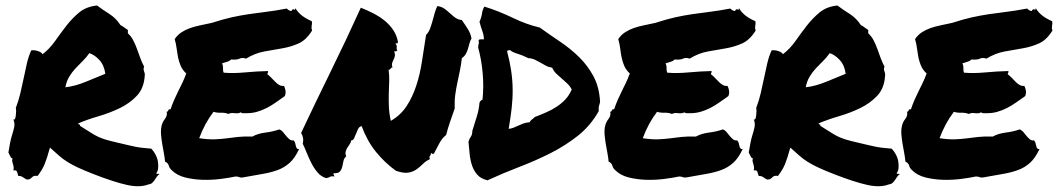

<svg xmlns="http://www.w3.org/2000/svg" viewBox="-20 -625 3753 681"><path d="M157.2 -101.6Q146.5 -62.5 138.2 -42.5Q129.9 -22.5 113.3 -1Q100.6 -2.9 95.7 2Q90.8 6.8 85 10.7Q76.2 12.7 72.3 10.7Q68.4 8.8 65.4 6.3Q62.5 3.9 58.1 1.5Q53.7 -1 44.9 -1Q43 -8.8 40.5 -15.6Q38.1 -22.5 27.3 -20.5Q29.3 -28.3 28.3 -33.7Q27.3 -39.1 25.9 -43.5Q24.4 -47.9 23.4 -52.2Q22.5 -56.6 24.4 -63.5Q19.5 -63.5 16.6 -70.3Q13.7 -77.1 9.8 -84Q12.7 -101.6 15.6 -117.2Q18.6 -132.8 22.9 -146.5Q27.3 -160.2 30.3 -173.8Q33.2 -187.5 27.3 -202.1Q31.2 -199.2 33.2 -203.6Q35.2 -208 36.1 -215.3Q37.1 -222.7 37.1 -230Q37.1 -237.3 36.1 -242.2Q45.9 -267.6 52.2 -294.4Q58.6 -321.3 64 -347.7Q69.3 -374 75.2 -399.4Q81.1 -424.8 90.8 -446.3Q101.6 -448.2 114.7 -443.8Q127.9 -439.5 130.9 -432.6Q156.2 -452.1 175.8 -480Q195.3 -507.8 215.8 -534.2Q236.3 -560.5 261.2 -581.1Q286.1 -601.6 324.2 -605.5Q343.8 -590.8 367.7 -575.7Q391.6 -560.5 407.2 -536.1Q415 -532.2 420.4 -527.8Q425.8 -523.4 433.6 -518.6V-506.8Q445.3 -496.1 452.6 -481.9Q460 -467.8 465.8 -451.7Q471.7 -435.5 477.5 -419.4Q483.4 -403.3 491.2 -388.7Q489.3 -383.8 489.3 -380.4Q489.3 -377 490.7 -373Q492.2 -369.1 493.2 -365.2Q494.1 -361.3 493.2 -354.5Q490.2 -311.5 465.3 -285.2Q440.4 -258.8 405.3 -241.7Q370.1 -224.6 330.1 -212.9Q290 -201.2 257.8 -187.5Q257.8 -183.6 261.2 -183.6Q264.6 -183.6 263.7 -178.7Q287.1 -164.1 300.8 -155.3Q314.5 -146.5 326.7 -140.6Q338.9 -134.8 353 -130.4Q367.2 -126 392.6 -120.1Q418 -114.3 432.1 -110.8Q446.3 -107.4 458 -105Q469.7 -102.5 481.9 -101.1Q494.1 -99.6 516.6 -97.7Q525.4 -88.9 531.7 -76.7Q538.1 -64.5 540 -52.2Q542 -40 541 -28.8Q540 -17.6 534.2 -10.7Q535.2 -7.8 538.6 -8.3Q542 -8.8 545.9 -7.8Q540 -3.9 536.1 2Q532.2 7.8 528.3 13.7Q524.4 19.5 519.5 23.9Q514.6 28.3 505.9 29.3Q475.6 41 429.7 30.8Q383.8 20.5 313.5 -6.8Q278.3 -20.5 256.3 -30.8Q234.4 -41 218.3 -51.3Q202.1 -61.5 189 -73.2Q175.8 -85 157.2 -101.6ZM296.9 -436.5Q286.1 -420.9 272.9 -408.2Q259.8 -395.5 247.6 -382.3Q235.4 -369.1 225.6 -353Q215.8 -336.9 211.9 -315.4Q246.1 -319.3 283.2 -334.5Q320.3 -349.6 353.5 -363.3Q349.6 -393.6 332.5 -412.1Q315.4 -430.7 296.9 -436.5Z M1085.9 -549.8Q1086.9 -543 1086.4 -539.6Q1085.9 -536.1 1085.4 -533.2Q1085 -530.3 1085 -526.9Q1085 -523.4 1086.9 -516.6Q1066.4 -483.4 1039.6 -471.2Q1012.7 -459 981.4 -453.6Q950.2 -448.2 917.5 -442.4Q884.8 -436.5 852.5 -417Q839.8 -421.9 829.6 -417Q819.3 -412.1 799.8 -414.1Q793.9 -408.2 785.2 -405.8Q776.4 -403.3 767.6 -400.4Q771.5 -391.6 771 -382.3Q770.5 -373 773.4 -367.2Q807.6 -364.3 849.1 -368.2Q890.6 -372.1 930.7 -373Q931.6 -368.2 929.7 -366.7Q927.7 -365.2 928.7 -361.3Q935.5 -356.4 942.4 -349.1Q949.2 -341.8 956.1 -335Q962.9 -328.1 970.2 -323.7Q977.5 -319.3 987.3 -320.3Q991.2 -312.5 992.7 -303.2Q994.1 -293.9 990.2 -284.2Q974.6 -273.4 959 -262.2Q943.4 -251 926.3 -242.2Q909.2 -233.4 890.1 -228Q871.1 -222.7 847.7 -223.6Q842.8 -223.6 840.3 -223.6Q837.9 -223.6 834 -226.6Q826.2 -221.7 812 -223.6Q797.9 -225.6 790 -220.7Q779.3 -225.6 764.2 -225.1Q749 -224.6 737.3 -228.5Q721.7 -208 709 -184.6Q696.3 -161.1 686.5 -134.8Q719.7 -129.9 741.7 -130.9Q763.7 -131.8 783.2 -134.3Q802.7 -136.7 823.2 -139.2Q843.8 -141.6 875 -140.6Q894.5 -151.4 921.4 -154.8Q948.2 -158.2 970.7 -166Q978.5 -163.1 984.4 -155.8Q990.2 -148.4 995.6 -142.1Q1001 -135.7 1006.8 -130.9Q1012.7 -126 1021.5 -127Q1025.4 -123 1026.9 -117.7Q1028.3 -112.3 1029.3 -107.4Q1030.3 -102.5 1032.7 -99.1Q1035.2 -95.7 1041 -96.7Q1026.4 -64.5 1007.3 -47.4Q988.3 -30.3 963.9 -21.5Q939.5 -12.7 909.7 -7.8Q879.9 -2.9 843.8 3.9Q835 5.9 829.1 3.4Q823.2 1 815.4 1Q793 5.9 761.7 9.8Q730.5 13.7 698.2 12.7Q666 11.7 636.7 4.4Q607.4 -2.9 588.9 -21.5Q581.1 -28.3 578.6 -37.6Q576.2 -46.9 565.4 -51.8Q564.5 -64.5 561.5 -80.1Q558.6 -95.7 555.7 -112.8Q552.7 -129.9 551.3 -146.5Q549.8 -163.1 552.7 -176.8Q555.7 -191.4 564.9 -203.1Q574.2 -214.8 571.3 -228.5Q576.2 -229.5 577.1 -233.9Q578.1 -238.3 585 -237.3Q590.8 -254.9 597.7 -270.5Q604.5 -286.1 611.8 -300.8Q619.1 -315.4 626.5 -330.6Q633.8 -345.7 640.6 -364.3Q627 -377 620.6 -392.1Q614.3 -407.2 611.3 -422.4Q608.4 -437.5 606.4 -453.6Q604.5 -469.7 599.6 -486.3Q609.4 -501 623.5 -510.3Q637.7 -519.5 654.3 -525.4Q670.9 -531.2 690.4 -535.2Q710 -539.1 731.4 -543.9Q770.5 -556.6 801.3 -563.5Q832 -570.3 861.8 -574.7Q891.6 -579.1 923.8 -583Q956.1 -586.9 997.1 -594.7Q1005.9 -585.9 1013.7 -585.9Q1017.6 -594.7 1022.9 -591.3Q1028.3 -587.9 1027.3 -596.7Q1037.1 -580.1 1052.2 -568.8Q1067.4 -557.6 1085.9 -549.8Z M1262.7 -177.7Q1253.9 -175.8 1250 -167.5Q1246.1 -159.2 1242.7 -150.4Q1239.3 -141.6 1235.8 -134.3Q1232.4 -127 1225.6 -127Q1224.6 -119.1 1220.2 -113.3Q1215.8 -107.4 1211.9 -101.1Q1208 -94.7 1206.1 -87.4Q1204.1 -80.1 1208 -70.3Q1200.2 -64.5 1198.2 -53.7Q1196.3 -43 1193.8 -33.2Q1191.4 -23.4 1185.5 -16.6Q1179.7 -9.8 1164.1 -10.7Q1161.1 -6.8 1163.1 -5.9Q1165 -4.9 1166 1Q1155.3 -1 1149.9 2.4Q1144.5 5.9 1136.7 6.8Q1118.2 1 1106 -13.7Q1093.8 -28.3 1084.5 -46.4Q1075.2 -64.5 1067.9 -83Q1060.5 -101.6 1053.7 -115.2Q1056.6 -126 1054.7 -136.2Q1052.7 -146.5 1047.9 -153.3Q1095.7 -254.9 1152.3 -370.1Q1209 -485.4 1259.8 -597.7Q1282.2 -588.9 1304.2 -577.6Q1326.2 -566.4 1344.2 -551.8Q1362.3 -537.1 1375 -518.1Q1387.7 -499 1391.6 -475.6Q1389.6 -469.7 1387.2 -471.2Q1384.8 -472.7 1382.8 -469.7Q1386.7 -464.8 1387.2 -462.9Q1387.7 -460.9 1387.2 -459Q1386.7 -457 1386.7 -453.6Q1386.7 -450.2 1389.6 -444.3Q1385.7 -445.3 1384.3 -443.4Q1382.8 -441.4 1377.9 -443.4Q1381.8 -432.6 1380.4 -425.8Q1378.9 -418.9 1376 -413.6Q1373 -408.2 1371.1 -401.9Q1369.1 -395.5 1372.1 -385.7Q1369.1 -385.7 1367.7 -384.3Q1366.2 -382.8 1365.2 -381.3Q1364.3 -379.9 1362.8 -378.4Q1361.3 -377 1358.4 -377.9Q1361.3 -356.4 1360.4 -335Q1359.4 -313.5 1358.9 -291.5Q1358.4 -269.5 1359.4 -245.6Q1360.4 -221.7 1366.2 -196.3Q1401.4 -216.8 1422.4 -249Q1443.4 -281.2 1456.5 -321.3Q1469.7 -361.3 1476.6 -407.2Q1483.4 -453.1 1491.2 -501Q1500 -509.8 1504.9 -522.5Q1509.8 -535.2 1513.7 -549.3Q1517.6 -563.5 1521.5 -577.6Q1525.4 -591.8 1531.2 -603.5Q1545.9 -601.6 1556.2 -594.2Q1566.4 -586.9 1575.2 -578.6Q1584 -570.3 1593.8 -563Q1603.5 -555.7 1618.2 -553.7Q1629.9 -537.1 1639.6 -521.5Q1649.4 -505.9 1652.3 -488.3Q1647.5 -480.5 1645 -470.7Q1642.6 -460.9 1639.6 -451.2Q1636.7 -441.4 1631.8 -433.1Q1627 -424.8 1618.2 -418.9Q1615.2 -393.6 1610.8 -372.6Q1606.4 -351.6 1602.1 -331.1Q1597.7 -310.5 1594.7 -288.6Q1591.8 -266.6 1592.8 -240.2Q1585 -217.8 1576.2 -192.4Q1567.4 -167 1562.5 -146.5Q1546.9 -133.8 1538.1 -116.2Q1529.3 -98.6 1519.5 -81.1Q1515.6 -77.1 1514.6 -79.1Q1513.7 -81.1 1507.8 -82Q1508.8 -78.1 1507.8 -76.2Q1506.8 -74.2 1505.4 -72.8Q1503.9 -71.3 1503.4 -68.4Q1502.9 -65.4 1504.9 -60.5Q1491.2 -54.7 1480.5 -43.9Q1469.7 -33.2 1457.5 -24.4Q1445.3 -15.6 1428.2 -12.7Q1411.1 -9.8 1383.8 -19.5Q1343.8 -48.8 1313 -86.9Q1282.2 -125 1262.7 -177.7Z M2108.4 -263.7Q2107.4 -258.8 2106.4 -255.4Q2105.5 -252 2104.5 -249Q2103.5 -246.1 2103.5 -241.7Q2103.5 -237.3 2103.5 -230.5Q2074.2 -178.7 2029.8 -143.6Q1985.4 -108.4 1932.1 -81.5Q1878.9 -54.7 1821.3 -32.7Q1763.7 -10.7 1709 14.6Q1685.5 8.8 1673.3 -4.9Q1661.1 -18.6 1654.8 -36.6Q1648.4 -54.7 1646 -76.7Q1643.6 -98.6 1641.6 -122.1Q1644.5 -132.8 1649.9 -140.1Q1655.3 -147.5 1655.3 -161.1Q1663.1 -186.5 1670.9 -210.9Q1678.7 -235.4 1680.7 -260.7Q1683.6 -268.6 1691.4 -271.5Q1696.3 -318.4 1691.9 -366.7Q1687.5 -415 1675.8 -457Q1676.8 -466.8 1678.2 -471.2Q1679.7 -475.6 1677.7 -477.5Q1676.8 -485.4 1683.1 -485.4Q1689.5 -485.4 1696.3 -485.4Q1696.3 -500 1690.9 -514.6Q1685.5 -529.3 1680.7 -547.9Q1687.5 -562.5 1689.5 -576.7Q1691.4 -590.8 1698.2 -601.6Q1751 -585 1799.3 -561.5Q1847.7 -538.1 1894.5 -527.3Q1929.7 -502 1966.8 -477.1Q2003.9 -452.1 2034.2 -422.4Q2064.5 -392.6 2085 -354.5Q2105.5 -316.4 2108.4 -263.7ZM1877 -210Q1897.5 -217.8 1917.5 -226.6Q1937.5 -235.4 1954.6 -246.6Q1971.7 -257.8 1985.4 -272.5Q1999 -287.1 2007.8 -307.6Q2002 -319.3 1992.2 -328.6Q1982.4 -337.9 1972.7 -346.2Q1962.9 -354.5 1953.6 -363.3Q1944.3 -372.1 1938.5 -384.8Q1925.8 -386.7 1916 -392.1Q1906.2 -397.5 1897 -402.8Q1887.7 -408.2 1877.4 -413.1Q1867.2 -418 1853.5 -418.9Q1832 -429.7 1814.9 -434.6Q1797.9 -439.5 1789.1 -447.3Q1782.2 -447.3 1778.3 -444.3Q1788.1 -407.2 1793 -374.5Q1797.9 -341.8 1798.3 -309.1Q1798.8 -276.4 1794.9 -242.2Q1791 -208 1784.2 -168Q1793.9 -168.9 1802.2 -172.4Q1810.5 -175.8 1818.8 -179.7Q1827.1 -183.6 1836.4 -187Q1845.7 -190.4 1858.4 -191.4Q1861.3 -197.3 1866.7 -201.2Q1872.1 -205.1 1877 -210Z M2659.2 -549.8Q2660.2 -543 2659.7 -539.6Q2659.2 -536.1 2658.7 -533.2Q2658.2 -530.3 2658.2 -526.9Q2658.2 -523.4 2660.2 -516.6Q2639.6 -483.4 2612.8 -471.2Q2585.9 -459 2554.7 -453.6Q2523.4 -448.2 2490.7 -442.4Q2458 -436.5 2425.8 -417Q2413.1 -421.9 2402.8 -417Q2392.6 -412.1 2373 -414.1Q2367.2 -408.2 2358.4 -405.8Q2349.6 -403.3 2340.8 -400.4Q2344.7 -391.6 2344.2 -382.3Q2343.8 -373 2346.7 -367.2Q2380.9 -364.3 2422.4 -368.2Q2463.9 -372.1 2503.9 -373Q2504.9 -368.2 2502.9 -366.7Q2501 -365.2 2502 -361.3Q2508.8 -356.4 2515.6 -349.1Q2522.5 -341.8 2529.3 -335Q2536.1 -328.1 2543.5 -323.7Q2550.8 -319.3 2560.5 -320.3Q2564.5 -312.5 2565.9 -303.2Q2567.4 -293.9 2563.5 -284.2Q2547.9 -273.4 2532.2 -262.2Q2516.6 -251 2499.5 -242.2Q2482.4 -233.4 2463.4 -228Q2444.3 -222.7 2420.9 -223.6Q2416 -223.6 2413.6 -223.6Q2411.1 -223.6 2407.2 -226.6Q2399.4 -221.7 2385.3 -223.6Q2371.1 -225.6 2363.3 -220.7Q2352.5 -225.6 2337.4 -225.1Q2322.3 -224.6 2310.5 -228.5Q2294.9 -208 2282.2 -184.6Q2269.5 -161.1 2259.8 -134.8Q2293 -129.9 2314.9 -130.9Q2336.9 -131.8 2356.4 -134.3Q2376 -136.7 2396.5 -139.2Q2417 -141.6 2448.2 -140.6Q2467.8 -151.4 2494.6 -154.8Q2521.5 -158.2 2543.9 -166Q2551.8 -163.1 2557.6 -155.8Q2563.5 -148.4 2568.8 -142.1Q2574.2 -135.7 2580.1 -130.9Q2585.9 -126 2594.7 -127Q2598.6 -123 2600.1 -117.7Q2601.6 -112.3 2602.5 -107.4Q2603.5 -102.5 2606 -99.1Q2608.4 -95.7 2614.3 -96.7Q2599.6 -64.5 2580.6 -47.4Q2561.5 -30.3 2537.1 -21.5Q2512.7 -12.7 2482.9 -7.8Q2453.1 -2.9 2417 3.9Q2408.2 5.9 2402.3 3.4Q2396.5 1 2388.7 1Q2366.2 5.9 2335 9.8Q2303.7 13.7 2271.5 12.7Q2239.3 11.7 2210 4.4Q2180.7 -2.9 2162.1 -21.5Q2154.3 -28.3 2151.9 -37.6Q2149.4 -46.9 2138.7 -51.8Q2137.7 -64.5 2134.8 -80.1Q2131.8 -95.7 2128.9 -112.8Q2126 -129.9 2124.5 -146.5Q2123 -163.1 2126 -176.8Q2128.9 -191.4 2138.2 -203.1Q2147.5 -214.8 2144.5 -228.5Q2149.4 -229.5 2150.4 -233.9Q2151.4 -238.3 2158.2 -237.3Q2164.1 -254.9 2170.9 -270.5Q2177.7 -286.1 2185.1 -300.8Q2192.4 -315.4 2199.7 -330.6Q2207 -345.7 2213.9 -364.3Q2200.2 -377 2193.8 -392.1Q2187.5 -407.2 2184.6 -422.4Q2181.6 -437.5 2179.7 -453.6Q2177.7 -469.7 2172.9 -486.3Q2182.6 -501 2196.8 -510.3Q2210.9 -519.5 2227.5 -525.4Q2244.1 -531.2 2263.7 -535.2Q2283.2 -539.1 2304.7 -543.9Q2343.8 -556.6 2374.5 -563.5Q2405.3 -570.3 2435.1 -574.7Q2464.8 -579.1 2497.1 -583Q2529.3 -586.9 2570.3 -594.7Q2579.1 -585.9 2586.9 -585.9Q2590.8 -594.7 2596.2 -591.3Q2601.6 -587.9 2600.6 -596.7Q2610.4 -580.1 2625.5 -568.8Q2640.6 -557.6 2659.2 -549.8Z M2783.2 -101.6Q2772.5 -62.5 2764.2 -42.5Q2755.9 -22.5 2739.3 -1Q2726.6 -2.9 2721.7 2Q2716.8 6.8 2710.9 10.7Q2702.1 12.7 2698.2 10.7Q2694.3 8.8 2691.4 6.3Q2688.5 3.9 2684.1 1.5Q2679.7 -1 2670.9 -1Q2668.9 -8.8 2666.5 -15.6Q2664.1 -22.5 2653.3 -20.5Q2655.3 -28.3 2654.3 -33.7Q2653.3 -39.1 2651.9 -43.5Q2650.4 -47.9 2649.4 -52.2Q2648.4 -56.6 2650.4 -63.5Q2645.5 -63.5 2642.6 -70.3Q2639.6 -77.1 2635.7 -84Q2638.7 -101.6 2641.6 -117.2Q2644.5 -132.8 2648.9 -146.5Q2653.3 -160.2 2656.2 -173.8Q2659.2 -187.5 2653.3 -202.1Q2657.2 -199.2 2659.2 -203.6Q2661.1 -208 2662.1 -215.3Q2663.1 -222.7 2663.1 -230Q2663.1 -237.3 2662.1 -242.2Q2671.9 -267.6 2678.2 -294.4Q2684.6 -321.3 2689.9 -347.7Q2695.3 -374 2701.2 -399.4Q2707 -424.8 2716.8 -446.3Q2727.5 -448.2 2740.7 -443.8Q2753.9 -439.5 2756.8 -432.6Q2782.2 -452.1 2801.8 -480Q2821.3 -507.8 2841.8 -534.2Q2862.3 -560.5 2887.2 -581.1Q2912.1 -601.6 2950.2 -605.5Q2969.7 -590.8 2993.7 -575.7Q3017.6 -560.5 3033.2 -536.1Q3041 -532.2 3046.4 -527.8Q3051.8 -523.4 3059.6 -518.6V-506.8Q3071.3 -496.1 3078.6 -481.9Q3085.9 -467.8 3091.8 -451.7Q3097.7 -435.5 3103.5 -419.4Q3109.4 -403.3 3117.2 -388.7Q3115.2 -383.8 3115.2 -380.4Q3115.2 -377 3116.7 -373Q3118.2 -369.1 3119.1 -365.2Q3120.1 -361.3 3119.1 -354.5Q3116.2 -311.5 3091.3 -285.2Q3066.4 -258.8 3031.2 -241.7Q2996.1 -224.6 2956.1 -212.9Q2916 -201.2 2883.8 -187.5Q2883.8 -183.6 2887.2 -183.6Q2890.6 -183.6 2889.6 -178.7Q2913.1 -164.1 2926.8 -155.3Q2940.4 -146.5 2952.6 -140.6Q2964.8 -134.8 2979 -130.4Q2993.2 -126 3018.6 -120.1Q3043.9 -114.3 3058.1 -110.8Q3072.3 -107.4 3084 -105Q3095.7 -102.5 3107.9 -101.1Q3120.1 -99.6 3142.6 -97.7Q3151.4 -88.9 3157.7 -76.7Q3164.1 -64.5 3166 -52.2Q3168 -40 3167 -28.8Q3166 -17.6 3160.2 -10.7Q3161.1 -7.8 3164.6 -8.3Q3168 -8.8 3171.9 -7.8Q3166 -3.9 3162.1 2Q3158.2 7.8 3154.3 13.7Q3150.4 19.5 3145.5 23.9Q3140.6 28.3 3131.8 29.3Q3101.6 41 3055.7 30.8Q3009.8 20.5 2939.5 -6.8Q2904.3 -20.5 2882.3 -30.8Q2860.4 -41 2844.2 -51.3Q2828.1 -61.5 2814.9 -73.2Q2801.8 -85 2783.2 -101.6ZM2922.9 -436.5Q2912.1 -420.9 2898.9 -408.2Q2885.7 -395.5 2873.5 -382.3Q2861.3 -369.1 2851.6 -353Q2841.8 -336.9 2837.9 -315.4Q2872.1 -319.3 2909.2 -334.5Q2946.3 -349.6 2979.5 -363.3Q2975.6 -393.6 2958.5 -412.1Q2941.4 -430.7 2922.9 -436.5Z M3711.9 -549.8Q3712.9 -543 3712.4 -539.6Q3711.9 -536.1 3711.4 -533.2Q3710.9 -530.3 3710.9 -526.9Q3710.9 -523.4 3712.9 -516.6Q3692.4 -483.4 3665.5 -471.2Q3638.7 -459 3607.4 -453.6Q3576.2 -448.2 3543.5 -442.4Q3510.7 -436.5 3478.5 -417Q3465.8 -421.9 3455.6 -417Q3445.3 -412.1 3425.8 -414.1Q3419.9 -408.2 3411.1 -405.8Q3402.3 -403.3 3393.6 -400.4Q3397.5 -391.6 3397 -382.3Q3396.5 -373 3399.4 -367.2Q3433.6 -364.3 3475.1 -368.2Q3516.6 -372.1 3556.6 -373Q3557.6 -368.2 3555.7 -366.7Q3553.7 -365.2 3554.7 -361.3Q3561.5 -356.4 3568.4 -349.1Q3575.2 -341.8 3582 -335Q3588.9 -328.1 3596.2 -323.7Q3603.5 -319.3 3613.3 -320.3Q3617.2 -312.5 3618.7 -303.2Q3620.1 -293.9 3616.2 -284.2Q3600.6 -273.4 3585 -262.2Q3569.3 -251 3552.2 -242.2Q3535.2 -233.4 3516.1 -228Q3497.1 -222.7 3473.6 -223.6Q3468.8 -223.6 3466.3 -223.6Q3463.9 -223.6 3460 -226.6Q3452.1 -221.7 3438 -223.6Q3423.8 -225.6 3416 -220.7Q3405.3 -225.6 3390.1 -225.1Q3375 -224.6 3363.3 -228.5Q3347.7 -208 3335 -184.6Q3322.3 -161.1 3312.5 -134.8Q3345.7 -129.9 3367.7 -130.9Q3389.6 -131.8 3409.2 -134.3Q3428.7 -136.7 3449.2 -139.2Q3469.7 -141.6 3501 -140.6Q3520.5 -151.4 3547.4 -154.8Q3574.2 -158.2 3596.7 -166Q3604.5 -163.1 3610.4 -155.8Q3616.2 -148.4 3621.6 -142.1Q3627 -135.7 3632.8 -130.9Q3638.7 -126 3647.5 -127Q3651.4 -123 3652.8 -117.7Q3654.3 -112.3 3655.3 -107.4Q3656.2 -102.5 3658.7 -99.1Q3661.1 -95.7 3667 -96.7Q3652.3 -64.5 3633.3 -47.4Q3614.3 -30.3 3589.8 -21.5Q3565.4 -12.7 3535.6 -7.8Q3505.9 -2.9 3469.7 3.9Q3460.9 5.9 3455.1 3.4Q3449.2 1 3441.4 1Q3418.9 5.9 3387.7 9.8Q3356.4 13.7 3324.2 12.7Q3292 11.7 3262.7 4.4Q3233.4 -2.9 3214.8 -21.5Q3207 -28.3 3204.6 -37.6Q3202.1 -46.9 3191.4 -51.8Q3190.4 -64.5 3187.5 -80.1Q3184.6 -95.7 3181.6 -112.8Q3178.7 -129.9 3177.2 -146.5Q3175.8 -163.1 3178.7 -176.8Q3181.6 -191.4 3190.9 -203.1Q3200.2 -214.8 3197.3 -228.5Q3202.1 -229.5 3203.1 -233.9Q3204.1 -238.3 3210.9 -237.3Q3216.8 -254.9 3223.6 -270.5Q3230.5 -286.1 3237.8 -300.8Q3245.1 -315.4 3252.4 -330.6Q3259.8 -345.7 3266.6 -364.3Q3252.9 -377 3246.6 -392.1Q3240.2 -407.2 3237.3 -422.4Q3234.4 -437.5 3232.4 -453.6Q3230.5 -469.7 3225.6 -486.3Q3235.4 -501 3249.5 -510.3Q3263.7 -519.5 3280.3 -525.4Q3296.9 -531.2 3316.4 -535.2Q3335.9 -539.1 3357.4 -543.9Q3396.5 -556.6 3427.2 -563.5Q3458 -570.3 3487.8 -574.7Q3517.6 -579.1 3549.8 -583Q3582 -586.9 3623 -594.7Q3631.8 -585.9 3639.6 -585.9Q3643.6 -594.7 3648.9 -591.3Q3654.3 -587.9 3653.3 -596.7Q3663.1 -580.1 3678.2 -568.8Q3693.4 -557.6 3711.9 -549.8Z"/></svg>

Font: Permanent Marker
Style: Regular
Weight: 400
Designer: Font Diner, Inc
Foundry: Font Diner, Inc
Version: Version 1.001